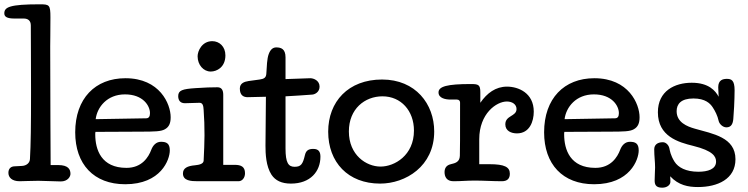

<svg xmlns="http://www.w3.org/2000/svg" viewBox="-49 -841 3472 891"><path d="M185 -761C185 -819 180 -821 135 -821C-4 -821 -29 -808 -29 -779C-29 -763 -16 -755 18 -755H61C80 -755 94 -746 94 -723C94 -649 95 -577 95 -413C95 -256 94 -173 90 -103C89 -84 73 -72 53 -71L16 -69C3 -68 -10 -60 -10 -39C-10 -18 6 0 42 0C63 0 93 -2 129 -2C150 -2 214 1 233 1C266 1 278 -22 278 -34C278 -55 268 -75 221 -75H186C186 -161 184 -335 184 -626C184 -643 185 -695 185 -761Z M395 -288C402 -344 448 -403 531 -403C615 -403 647 -350 647 -316C647 -301 642 -292 629 -292ZM394 -229C402 -229 584 -230 599 -230C672 -230 698 -231 716 -241C736 -252 743 -270 743 -297C743 -358 693 -478 533 -478C393 -478 300 -384 300 -227C300 -79 386 14 532 14C698 14 739 -100 739 -143C739 -176 723 -183 698 -183C676 -183 661 -167 653 -146C640 -111 609 -62 538 -62C421 -62 393 -146 393 -218C393 -220 393 -226 394 -229Z M987 -401C987 -422 980 -436 960 -436C937 -436 896 -435 858 -432C798 -428 778 -422 778 -395C778 -376 787 -362 809 -362C818 -362 868 -364 877 -364C892 -364 895 -350 896 -331C899 -287 900 -258 900 -213C900 -193 898 -125 896 -95C895 -81 877 -76 856 -74C821 -71 800 -61 800 -36C800 -2 837 0 869 0H1058C1075 0 1088 -16 1088 -37C1088 -68 1069 -76 1040 -76H987ZM868 -580C868 -540 895 -509 929 -509C957 -509 997 -529 997 -584C997 -625 969 -650 936 -650C888 -650 868 -604 868 -580Z M1183 -165C1183 -128 1185 -70 1211 -30C1229 -3 1258 11 1301 11C1392 11 1438 -46 1438 -114C1438 -137 1429 -150 1405 -150C1383 -150 1371 -143 1366 -121C1356 -78 1347 -67 1318 -67C1289 -67 1276 -86 1276 -152V-394C1315 -396 1359 -399 1400 -402C1413 -403 1434 -414 1434 -439C1434 -467 1407 -478 1391 -478C1377 -478 1292 -474 1276 -474V-575C1276 -615 1254 -621 1233 -621C1218 -621 1206 -612 1198 -590C1190 -569 1189 -532 1187 -500C1186 -480 1176 -475 1156 -472L1105 -465C1085 -462 1064 -455 1064 -430C1064 -397 1083 -390 1100 -390C1124 -390 1160 -392 1185 -392Z M1966 -231C1966 -358 1880 -472 1724 -472C1567 -472 1474 -369 1474 -230C1474 -88 1566 11 1715 11C1833 11 1966 -69 1966 -231ZM1726 -394C1812 -394 1872 -327 1872 -235C1872 -120 1782 -68 1717 -68C1651 -68 1570 -121 1570 -231C1570 -336 1644 -394 1726 -394Z M2428 -323C2428 -410 2356 -439 2304 -439C2251 -439 2211 -409 2180 -364V-413C2180 -448 2171 -451 2136 -451C2026 -451 1986 -440 1986 -412C1986 -385 2019 -379 2041 -379H2071C2081 -379 2086 -373 2086 -365C2086 -193 2086 -150 2085 -118C2084 -89 2064 -84 2043 -79C2021 -74 2014 -59 2014 -42C2014 -22 2023 0 2055 0C2095 0 2113 -3 2155 -3C2195 -3 2238 0 2280 0C2306 0 2317 -13 2317 -35C2317 -66 2292 -79 2223 -79H2175V-195C2175 -314 2255 -370 2303 -370C2328 -370 2348 -357 2348 -335C2348 -300 2296 -306 2296 -264C2296 -233 2324 -222 2350 -222C2409 -222 2428 -278 2428 -323Z M2571 -288C2578 -344 2624 -403 2707 -403C2791 -403 2823 -350 2823 -316C2823 -301 2818 -292 2805 -292ZM2570 -229C2578 -229 2760 -230 2775 -230C2848 -230 2874 -231 2892 -241C2912 -252 2919 -270 2919 -297C2919 -358 2869 -478 2709 -478C2569 -478 2476 -384 2476 -227C2476 -79 2562 14 2708 14C2874 14 2915 -100 2915 -143C2915 -176 2899 -183 2874 -183C2852 -183 2837 -167 2829 -146C2816 -111 2785 -62 2714 -62C2597 -62 2569 -146 2569 -218C2569 -220 2569 -226 2570 -229Z M3061 -23C3100 19 3145 27 3190 27C3281 27 3364 -10 3364 -102C3364 -204 3259 -220 3175 -244C3140 -254 3091 -273 3091 -325C3091 -358 3111 -384 3169 -384C3224 -384 3247 -361 3259 -342C3269 -327 3281 -304 3286 -280C3289 -266 3305 -250 3322 -250C3344 -250 3352 -266 3354 -289C3356 -307 3360 -378 3360 -422C3360 -469 3345 -475 3324 -475C3306 -475 3284 -470 3284 -436C3284 -432 3285 -409 3286 -392C3271 -420 3240 -457 3161 -457C3082 -457 3004 -419 3004 -320C3004 -208 3099 -181 3168 -164C3261 -141 3274 -114 3274 -91C3274 -56 3236 -44 3192 -44C3134 -44 3098 -64 3081 -91C3062 -122 3060 -141 3057 -154C3054 -167 3042 -181 3027 -181C3002 -181 2987 -169 2987 -148C2987 -116 2991 -91 2991 -64C2991 -46 2989 -28 2989 -4C2989 14 2993 30 3024 30C3048 30 3062 16 3062 3C3062 -5 3062 -13 3061 -23Z"/></svg>

Font: Life Savers
Style: ExtraBold
Weight: 800
Designer: Pablo Impallari, Rodrigo Fuenzalida, Brenda Gallo
Foundry: Pablo Impallari, Rodrigo Fuenzalida, Brenda Gallo
Version: Version 3.000